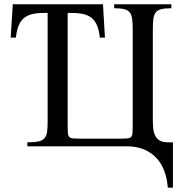

<svg xmlns="http://www.w3.org/2000/svg" viewBox="-20 -682 846 895"><path d="M762.2 192.9Q759.3 152.8 746.8 117.7Q734.4 82.5 710.9 56.4Q687.5 30.3 652.6 15.1Q617.7 0 570.3 0H107.4V-18.6Q139.6 -18.6 158.4 -22.5Q177.2 -26.4 187 -37.4Q196.8 -48.3 199.5 -67.6Q202.1 -86.9 202.1 -117.7V-621.6H184.6Q152.3 -621.6 129.2 -616Q106 -610.4 90.6 -596.9Q75.2 -583.5 66.4 -561.5Q57.6 -539.6 54.2 -506.8H29.8L39.6 -662.1H460L469.2 -506.8H445.3Q441.9 -539.6 433.1 -561.5Q424.3 -583.5 408.9 -596.9Q393.6 -610.4 370.4 -616Q347.2 -621.6 314.9 -621.6H295.4V-98.1Q295.4 -74.7 296.4 -62Q297.4 -49.3 303.2 -43.5Q309.1 -37.6 321.8 -36.6Q334.5 -35.6 357.9 -35.6H536.1Q559.6 -35.6 572.3 -36.6Q585 -37.6 590.8 -43.5Q596.7 -49.3 597.7 -62Q598.6 -74.7 598.6 -98.1V-544.4Q598.6 -575.2 595.9 -594.5Q593.3 -613.8 584.2 -624.8Q575.2 -635.7 558.1 -639.6Q541 -643.6 512.2 -643.6V-662.1H778.8V-643.6Q750 -643.6 732.9 -639.6Q715.8 -635.7 706.8 -625Q697.8 -614.3 695.1 -595Q692.4 -575.7 692.4 -544.4V-126Q692.4 -104.5 694.1 -85Q695.8 -65.4 702.9 -50.8Q710 -36.1 724.1 -27.3Q738.3 -18.6 763.2 -18.6H786.1V192.9Z"/></svg>

Font: Doulos SIL
Style: Regular
Weight: 400
Designer: Walt Agee, Victor Gaultney, Peter Martin, Debbi Hosken
Foundry: SIL International
Version: Version 4.110; 2011; Maintenance release